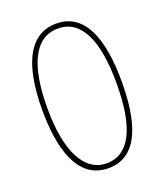

<svg xmlns="http://www.w3.org/2000/svg" viewBox="-136 -815 782 916"><g transform="rotate(-20 255.5 -357.0)"><path d="M457 -358C457 -570 404 -724 257 -724C126 -724 54 -602 54 -358C54 -173 97 10 257 10C416 10 457 -165 457 -358ZM80 -358C80 -574 137 -699 257 -699C374 -699 431 -577 431 -358C431 -135 374 -15 257 -15C143 -15 80 -141 80 -358Z"/></g></svg>

Font: Noto Sans Malayalam ExtraCondensed Thin
Style: Regular
Weight: 100
Width: 2
Designer: Jelle Bosma - Monotype Design Team
Foundry: Monotype Imaging Inc.
Version: Version 2.104